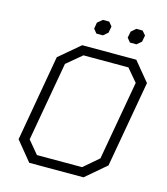

<svg xmlns="http://www.w3.org/2000/svg" viewBox="-125 -960 918 1056"><g transform="rotate(15 334.0 -432.0)"><path d="M51 -110 137 -600 255 -700H563L653 -591L566 -99L450 0H141ZM428 -52 513 -125 593 -576 532 -648H276L190 -576L110 -125L171 -52ZM295 -805 301 -841 329 -864H365L384 -841L377 -804L351 -782H314ZM486 -805 493 -841 519 -864H555L575 -841L568 -804L542 -782H505Z"/></g></svg>

Font: Chakra Petch Light
Style: Italic
Weight: 300
Italic angle: -10°
Designer: Katatrad Aksorn Co.,Ltd.
Foundry: Cadson Demak Co.,Ltd.
Version: Version 1.000; ttfautohint (v1.6)